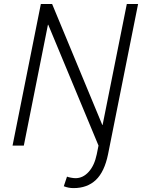

<svg xmlns="http://www.w3.org/2000/svg" viewBox="-20 -731 713 964"><path d="M673.3 -710.9 522.5 43.5Q504.4 131.8 461.2 172.6Q418 213.4 349.6 213.4Q336.4 213.4 324.7 211.2Q313 209 300.3 204.1L316.4 155.8Q323.2 158.7 336.4 161.1Q349.6 163.6 359.4 163.6Q396.5 163.6 425.3 131.8Q454.1 100.1 465.8 43.5L474.6 0L222.2 -606.9H220.7L99.6 0H43L185.1 -710.9H241.7L493.7 -103.5H495.1L616.7 -710.9Z"/></svg>

Font: Franko
Style: Light Italic
Weight: 300
Designer: Google
Version: Version 1.200310; 2013